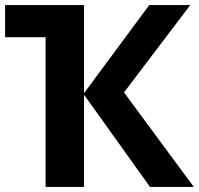

<svg xmlns="http://www.w3.org/2000/svg" viewBox="-20 -734 781 754"><path d="M727 -714 467 -371 741 0H569L310 -362V0H159V-588H0V-714H310V-368L566 -714Z"/></svg>

Font: Noto Sans
Style: Bold
Weight: 700
Designer: Monotype Design Team
Foundry: Monotype Imaging Inc.
Version: Version 2.000;GOOG;noto-source:20170915:90ef993387c0; ttfaut